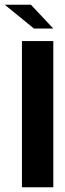

<svg xmlns="http://www.w3.org/2000/svg" viewBox="-65 -794 274 814"><path d="M28 -620H161V0H28ZM79 -673 -45 -774H66L161 -673Z"/></svg>

Font: Smooch Sans Thin ExtraBold
Style: Regular
Weight: 800
Version: Version 1.010